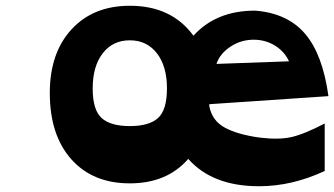

<svg xmlns="http://www.w3.org/2000/svg" viewBox="-20 -624 1161 667"><path d="M882 -146Q947 -138 991 -147.5Q1035 -157 1108 -195V-30Q994 23 880 23Q718 23 634 -72Q560 13 431 13Q302 13 227.5 -71Q153 -155 153 -301Q153 -440 228.5 -522Q304 -604 431 -604Q576 -604 652 -500Q731 -587 865 -587H867Q979 -578 1040 -506.5Q1101 -435 1121 -290L707 -262V-256Q716 -206 759.5 -181.5Q803 -157 882 -146ZM865 -486Q819 -487 781.5 -462.5Q744 -438 732 -402L984 -411Q969 -444 937 -464.5Q905 -485 865 -486ZM560 -317Q560 -394 525 -439Q490 -484 431 -484Q372 -484 337 -439Q302 -394 302 -317Q302 -242 333 -214Q364 -186 431 -186Q498 -186 529 -214Q560 -242 560 -317Z"/></svg>

Font: OpenDyslexic
Style: Bold
Weight: 800
Designer: Abbie Gonzalez
Version: Version 0.920;hotconv 1.0.109;makeotfexe 2.5.65596